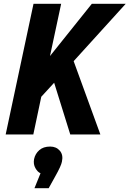

<svg xmlns="http://www.w3.org/2000/svg" viewBox="-20 -710 684 1014"><path d="M10 0 157 -690H303L244 -414L465 -690H644L369 -387L510 0H351L266 -273L198 -199L156 0ZM307 144Q303 166 272 221L237 284H162L194 205Q179 199 167 178Q155 157 160 130Q166 102 187.5 83Q209 64 245 64Q277 64 296 86Q315 108 307 144Z"/></svg>

Font: Radio Canada Condensed
Style: Bold Italic
Weight: 700
Width: 3
Italic angle: -12°
Designer: Charles Daoud, Etienne Aubert Bonn, Alexandre Saumier Demers, Jacques Le Bailly
Foundry: Radio-Canada
Version: Version 2.104; ttfautohint (v1.8.4.7-5d5b);gftools[0.9.28.de